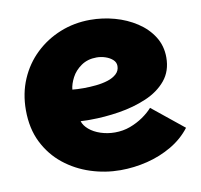

<svg xmlns="http://www.w3.org/2000/svg" viewBox="-68 -640 755 720"><g transform="rotate(-10 309.0 -280.5)"><path d="M335 7Q277 7 221.5 -11Q166 -29 121.5 -64.5Q77 -100 50.5 -153Q24 -206 24 -276Q24 -340 47 -393.5Q70 -447 111 -486Q152 -525 205.5 -546.5Q259 -568 320 -568Q367 -568 412.5 -555.5Q458 -543 495.5 -518.5Q533 -494 555 -459Q577 -424 577 -380Q577 -328 548 -293Q519 -258 471 -237.5Q423 -217 366.5 -208Q310 -199 256 -199Q250 -199 243.5 -199Q237 -199 231 -199.5Q225 -200 219 -200Q224 -183 241.5 -168Q259 -153 285 -144.5Q311 -136 339 -136Q370 -136 397 -146Q424 -156 446.5 -171.5Q469 -187 484 -204L604 -107Q575 -69 531.5 -43.5Q488 -18 437.5 -5.5Q387 7 335 7ZM252 -320Q275 -320 299.5 -322.5Q324 -325 344.5 -331.5Q365 -338 378 -350Q391 -362 391 -380Q391 -394 380 -404Q369 -414 352.5 -419.5Q336 -425 319 -425Q285 -425 260.5 -408Q236 -391 223.5 -367Q211 -343 209 -322Q216 -321 228.5 -320.5Q241 -320 252 -320Z"/></g></svg>

Font: Parkinsans ExtraBold
Style: Regular
Weight: 800
Designer: Red Stone, Indian Type Foundry
Foundry: Indian Type Foundry
Version: Version 1.000